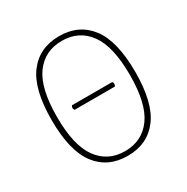

<svg xmlns="http://www.w3.org/2000/svg" viewBox="-163 -839 963 990"><g transform="rotate(-30 319.0 -344.0)"><path d="M199 -331Q189 -345 199 -358H439Q444 -351 443.5 -344Q443 -337 439 -331ZM319 12Q201 12 135.5 -74.5Q70 -161 70 -344Q70 -527 135.5 -613.5Q201 -700 319 -700Q437 -700 502.5 -613.5Q568 -527 568 -344Q568 -161 502.5 -74.5Q437 12 319 12ZM319 -16Q421 -16 478.5 -95.5Q536 -175 536 -344Q536 -514 478.5 -593Q421 -672 319 -672Q217 -672 159.5 -593Q102 -514 102 -344Q102 -175 159.5 -95.5Q217 -16 319 -16Z"/></g></svg>

Font: Arima Thin Thin
Style: Regular
Weight: 250
Version: Version 1.100